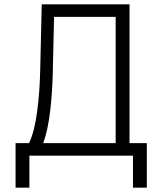

<svg xmlns="http://www.w3.org/2000/svg" viewBox="-20 -720 751 888"><path d="M173 -700H579V-58H659V148H595V0H116V148H52V-58H114Q127 -84 136.5 -122Q146 -160 152 -205Q158 -250 161.5 -299Q165 -348 166 -397ZM230 -642 224 -380Q223 -337 220 -292.5Q217 -248 212 -206Q207 -164 199 -126Q191 -88 180 -58H515V-642Z"/></svg>

Font: Space Grotesk Light
Style: Regular
Weight: 300
Designer: Florian Karsten
Foundry: Florian Karsten
Version: Version 2.000